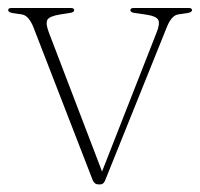

<svg xmlns="http://www.w3.org/2000/svg" viewBox="-20 -466 512 492"><path d="M237 6.5H232Q222 6.5 217.5 -4.5L66.5 -394Q54 -426.5 36 -429L12.5 -432.5Q1 -434.5 1 -440Q1 -445.5 9 -445.5H161.5Q170 -445.5 170 -440Q170 -434.5 160 -433L134.5 -429Q106 -424.5 101.2 -414.8Q96.5 -405 105.5 -382L241.5 -26.5L381 -382Q390.5 -405 385.5 -415Q380.5 -425 351.5 -429L324 -433Q314 -434.5 314 -440Q314 -445.5 322.5 -445.5H464Q472 -445.5 472 -440Q472 -434.5 460 -432.5L436.5 -429Q419 -426.5 406.5 -394L249.5 -4Q245.5 6.5 237 6.5Z"/></svg>

Font: Fraunces 72pt Thin
Style: Regular
Weight: 100
Version: Version 1.000;[b76b70a41]